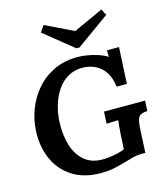

<svg xmlns="http://www.w3.org/2000/svg" viewBox="-138 -1068 1032 1189"><g transform="rotate(-15 378.0 -473.0)"><path d="M361 16Q253 16 179 -31.5Q105 -79 69.5 -160Q34 -241 39 -340Q42 -408 67 -475Q92 -542 138.5 -596.5Q185 -651 252 -683.5Q319 -716 406 -716Q432 -716 466 -710.5Q500 -705 534 -694Q568 -683 593 -667V-709H670L658 -476H592Q586 -532 562 -569Q538 -606 500.5 -625Q463 -644 416 -644Q364 -644 323.5 -620Q283 -596 255.5 -556Q228 -516 212.5 -465Q197 -414 194 -360Q190 -274 210.5 -207Q231 -140 276.5 -101.5Q322 -63 390 -63Q409 -63 436 -66Q463 -69 489.5 -75Q516 -81 535 -90L540 -183Q542 -210 544 -235Q546 -260 548 -273Q532 -272 508 -271.5Q484 -271 473 -270L477 -347H740L737 -281Q720 -280 707.5 -277Q695 -274 686 -265.5Q677 -257 672.5 -240Q668 -223 666 -194L658 -34H633Q607 -34 580.5 -27.5Q554 -21 525 -12Q491 -2 451 7Q411 16 361 16ZM433 -770H413L226 -921L254 -962L434 -875L625 -962L645 -922Z"/></g></svg>

Font: Lora
Style: Italic
Weight: 400
Italic angle: -3°
Designer: Olga Karpushina, Alexei Vanyashin (Cyrillic)
Foundry: Cyreal
Version: Version 3.008